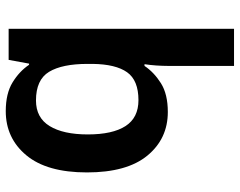

<svg xmlns="http://www.w3.org/2000/svg" viewBox="-103 -490 833 667"><g transform="rotate(-90 313.5 -156.5)"><path d="M418 11Q418 -8 419.5 -30Q421 -52 424 -71H418Q396 -38 358 -14Q320 10 258 10Q165 10 106.5 -61Q48 -132 48 -271Q48 -410 107.5 -481.5Q167 -553 261 -553Q322 -553 360.5 -529.5Q399 -506 422 -472H426L439 -543H547V240H418ZM299 -92Q368 -92 396 -131.5Q424 -171 425 -251V-269Q425 -357 397.5 -402.5Q370 -448 298 -448Q238 -448 209 -400.5Q180 -353 180 -268Q180 -182 209 -137Q238 -92 299 -92Z"/></g></svg>

Font: Noto Sans Adlam Unjoined SemiBold
Style: Regular
Weight: 600
Version: Version 3.001